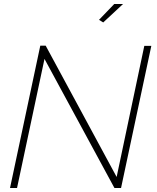

<svg xmlns="http://www.w3.org/2000/svg" viewBox="-20 -938 782 958"><path d="M181 -710H208L562 -55L700 -709H735L584 0H551L202 -644L65 0H30ZM495 -826 474 -839 550 -918H594Z"/></svg>

Font: Raleway Thin ExtraLight
Style: Italic
Weight: 250
Italic angle: -12°
Version: Version 4.026